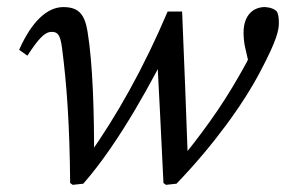

<svg xmlns="http://www.w3.org/2000/svg" viewBox="-20 -507 796 534"><path d="M175.1 2 182.2 7.1 211.6 3.9C314.5 -112.8 410.6 -296.2 456.7 -388.3L417 -350.1C418.3 -334.4 432.4 -45.1 434.6 2L441.7 7.1L470.9 3.9C573.8 -103 657.7 -218.9 704.8 -309.8C750.5 -396.2 755.6 -423.3 755.6 -443.5C755.6 -459.9 753.6 -468.1 750.4 -474.4C744.3 -481.4 733.1 -486.4 717.1 -487.4C685.6 -487.4 657.4 -466.2 657.4 -416.1C657.4 -406.6 658.6 -387.4 661.8 -375L678.1 -303.6L681.5 -365.1C675.5 -353.1 671.5 -344 664.6 -331.1C611.7 -234.3 563.7 -164.3 491.1 -73.6L502.3 -68.5C502 -86.6 487.9 -452 486.5 -475H446.3C379.5 -317.7 304.8 -184.9 225.2 -72.7L241.5 -68.7C242.3 -186.3 238.3 -330.4 223.4 -419.6C215.4 -468 198.2 -487.3 156 -487.3C110.8 -487.3 67.7 -446.4 33.2 -368.4L56.2 -352.2C87.8 -400.5 104.8 -418.3 123.6 -418.3C138.5 -418.3 147.5 -413.4 152.5 -373.7C165.6 -273.3 173.8 -159.2 175.1 2Z"/></svg>

Font: Source Serif Variable
Style: Italic
Weight: 389
Italic angle: -12°
Designer: Frank Grießhammer
Foundry: Adobe Systems Incorporated
Version: Version 3.001;hotconv 1.0.111;makeotfexe 2.5.65597